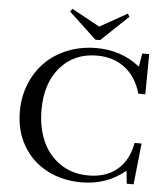

<svg xmlns="http://www.w3.org/2000/svg" viewBox="-59 -916 834 980"><g transform="rotate(5 358.5 -426.0)"><path d="M402.8 -718.3 261.7 -850.1 272.5 -865.2 416 -786.6 556.2 -865.2 565.4 -850.1 426.8 -718.3ZM394.5 13.2Q295.4 13.2 217.3 -28.1Q139.2 -69.3 94.7 -145.5Q50.3 -221.7 50.3 -320.8Q50.3 -396 76.9 -461.7Q103.5 -527.3 150.6 -574.7Q197.8 -622.1 265.6 -649.2Q333.5 -676.3 412.6 -676.3Q541 -676.3 635.7 -600.6L647 -668.9H682.6L680.7 -462.9H645Q621.1 -546.9 562.5 -592.5Q503.9 -638.2 418.5 -638.2Q301.8 -638.2 230.7 -556.4Q159.7 -474.6 159.7 -338.4Q159.7 -250.5 189.7 -180.4Q219.7 -110.4 281.2 -67.6Q342.8 -24.9 426.8 -24.9Q518.6 -24.9 575.4 -74Q632.3 -123 647.9 -210.9H683.6L661.1 0H626L619.1 -65.9Q523.9 13.2 394.5 13.2Z"/></g></svg>

Font: Elstob 8pt
Style: Regular
Weight: 400
Designer: Peter S. Baker
Version: Version 1.015